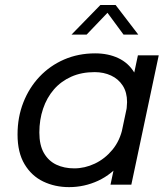

<svg xmlns="http://www.w3.org/2000/svg" viewBox="-20 -758 684 788"><path d="M263.5 10Q205.5 10 157.5 -13Q109.5 -36 80.8 -84Q52 -132 52 -206Q52 -277 75.8 -337.5Q99.5 -398 142.2 -443.2Q185 -488.5 243.2 -513.8Q301.5 -539 370.5 -539Q424 -539 465.5 -519.5Q507 -500 530.8 -460.8Q554.5 -421.5 554.5 -363Q554.5 -348.5 552.2 -327.8Q550 -307 546 -292.5H496Q498.5 -301 500 -315.5Q501.5 -330 501.5 -339Q501.5 -379 483.8 -406.5Q466 -434 435.8 -448Q405.5 -462 368.5 -462Q314.5 -462 272.5 -443.2Q230.5 -424.5 201.2 -390.8Q172 -357 156.8 -311.8Q141.5 -266.5 141.5 -214Q141.5 -162.5 160.2 -130Q179 -97.5 211.2 -82.2Q243.5 -67 284.5 -67Q328 -67 369.2 -86.5Q410.5 -106 441.5 -143.5Q472.5 -181 483.5 -234L541 -230.5Q524 -149.5 481.8 -96Q439.5 -42.5 382.8 -16.2Q326 10 263.5 10ZM519 0H433.5L546 -531H631.5ZM273.5 -616 392 -737.5H454.5L547.5 -616H487L410 -720.5H435.5L335.5 -616Z"/></svg>

Font: Epilogue
Style: Italic
Weight: 400
Italic angle: -12°
Designer: Tyler Finck
Foundry: Etcetera Type Co
Version: Version 2.112